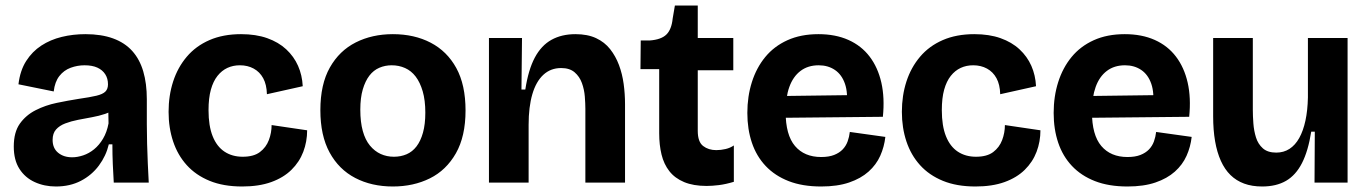

<svg xmlns="http://www.w3.org/2000/svg" viewBox="-20 -663 4965 697"><path d="M183 14Q141 14 106 -2Q71 -18 50.5 -50Q30 -82 30 -131Q30 -183 52 -214Q74 -245 109.5 -263Q145 -281 186 -289.5Q227 -298 265 -304Q307 -310 330 -315.5Q353 -321 362.5 -330.5Q372 -340 372 -357Q372 -378 362 -393.5Q352 -409 333.5 -417.5Q315 -426 287 -426Q261 -426 236.5 -417Q212 -408 195.5 -387Q179 -366 175 -331L47 -357Q53 -407 75 -441.5Q97 -476 130 -497.5Q163 -519 204 -529Q245 -539 290 -539Q348 -539 390.5 -523.5Q433 -508 460 -478Q487 -448 500 -404Q513 -360 513 -303V-212Q513 -177 514 -141.5Q515 -106 516.5 -70.5Q518 -35 520 0H393Q391 -31 389.5 -66.5Q388 -102 388 -139H375Q365 -97 339 -62Q313 -27 273.5 -6.5Q234 14 183 14ZM242 -92Q261 -92 282 -99Q303 -106 321.5 -121Q340 -136 354 -159.5Q368 -183 374 -215L373 -271L397 -270Q384 -257 361.5 -249.5Q339 -242 314 -237.5Q289 -233 263.5 -228Q238 -223 217 -215Q196 -207 183.5 -193Q171 -179 171 -155Q171 -125 191 -108.5Q211 -92 242 -92Z M859 14Q791 14 741 -6.5Q691 -27 658 -63.5Q625 -100 608.5 -149.5Q592 -199 592 -257Q592 -316 608.5 -367Q625 -418 658 -457Q691 -496 740.5 -517.5Q790 -539 855 -539Q909 -539 950 -524.5Q991 -510 1019 -484Q1047 -458 1062 -424Q1077 -390 1079 -350L949 -321Q948 -356 935.5 -379Q923 -402 901 -414Q879 -426 851 -426Q826 -426 805.5 -416.5Q785 -407 769.5 -387.5Q754 -368 745.5 -337.5Q737 -307 737 -263Q737 -206 752 -168.5Q767 -131 795 -112.5Q823 -94 861 -94Q901 -94 923.5 -111Q946 -128 956 -154.5Q966 -181 966 -209L1095 -190Q1095 -149 1081 -112Q1067 -75 1038 -46.5Q1009 -18 964.5 -2Q920 14 859 14Z M1406 14Q1329 14 1269.5 -17Q1210 -48 1176.5 -109.5Q1143 -171 1143 -263Q1143 -357 1177.5 -418Q1212 -479 1271.5 -509Q1331 -539 1406 -539Q1484 -539 1543.5 -508Q1603 -477 1636.5 -416Q1670 -355 1670 -262Q1670 -168 1635 -106.5Q1600 -45 1540.5 -15.5Q1481 14 1406 14ZM1410 -94Q1435 -94 1456 -103Q1477 -112 1492 -131.5Q1507 -151 1515.5 -181.5Q1524 -212 1524 -254Q1524 -299 1514.5 -331.5Q1505 -364 1489 -385Q1473 -406 1450.5 -416Q1428 -426 1402 -426Q1378 -426 1357 -417Q1336 -408 1321 -388.5Q1306 -369 1297 -338.5Q1288 -308 1288 -265Q1288 -220 1297 -187.5Q1306 -155 1323 -134.5Q1340 -114 1362 -104Q1384 -94 1410 -94Z M1755 0V-303V-525H1875L1873 -338H1887Q1898 -410 1921.5 -454Q1945 -498 1982 -518.5Q2019 -539 2069 -539Q2113 -539 2144 -524.5Q2175 -510 2195 -484.5Q2215 -459 2227 -427Q2239 -395 2244 -358.5Q2249 -322 2249 -285V0H2105V-268Q2105 -287 2103 -312.5Q2101 -338 2092.5 -361.5Q2084 -385 2066 -400.5Q2048 -416 2017 -416Q1979 -416 1952.5 -391.5Q1926 -367 1912.5 -321Q1899 -275 1899 -210V0Z M2545 12Q2497 12 2463.5 -2Q2430 -16 2410 -41.5Q2390 -67 2381.5 -102Q2373 -137 2373 -179V-412H2305L2306 -516H2338Q2380 -519 2399 -537.5Q2418 -556 2422 -596L2430 -643H2513V-525H2642V-408H2513V-188Q2513 -148 2532.5 -133Q2552 -118 2580 -118Q2597 -118 2614 -122Q2631 -126 2644 -135V-3Q2614 6 2589.5 9Q2565 12 2545 12Z M2961 14Q2893 14 2843 -5.5Q2793 -25 2759.5 -60.5Q2726 -96 2709.5 -145Q2693 -194 2693 -253Q2693 -313 2709.5 -365Q2726 -417 2758 -456Q2790 -495 2838.5 -517Q2887 -539 2951 -539Q3013 -539 3060 -518Q3107 -497 3137 -457.5Q3167 -418 3179.5 -363Q3192 -308 3185 -239L2785 -235V-314L3090 -318L3053 -275Q3059 -325 3047.5 -358.5Q3036 -392 3011 -409Q2986 -426 2952 -426Q2913 -426 2886 -405.5Q2859 -385 2845.5 -347.5Q2832 -310 2832 -257Q2832 -173 2866 -133Q2900 -93 2961 -93Q2989 -93 3008 -100.5Q3027 -108 3039 -120.5Q3051 -133 3057 -149.5Q3063 -166 3065 -184L3194 -166Q3190 -130 3175.5 -97.5Q3161 -65 3133 -40Q3105 -15 3062.5 -0.5Q3020 14 2961 14Z M3521 14Q3453 14 3403 -6.5Q3353 -27 3320 -63.5Q3287 -100 3270.5 -149.5Q3254 -199 3254 -257Q3254 -316 3270.5 -367Q3287 -418 3320 -457Q3353 -496 3402.5 -517.5Q3452 -539 3517 -539Q3571 -539 3612 -524.5Q3653 -510 3681 -484Q3709 -458 3724 -424Q3739 -390 3741 -350L3611 -321Q3610 -356 3597.5 -379Q3585 -402 3563 -414Q3541 -426 3513 -426Q3488 -426 3467.5 -416.5Q3447 -407 3431.5 -387.5Q3416 -368 3407.5 -337.5Q3399 -307 3399 -263Q3399 -206 3414 -168.5Q3429 -131 3457 -112.5Q3485 -94 3523 -94Q3563 -94 3585.5 -111Q3608 -128 3618 -154.5Q3628 -181 3628 -209L3757 -190Q3757 -149 3743 -112Q3729 -75 3700 -46.5Q3671 -18 3626.5 -2Q3582 14 3521 14Z M4073 14Q4005 14 3955 -5.5Q3905 -25 3871.5 -60.5Q3838 -96 3821.5 -145Q3805 -194 3805 -253Q3805 -313 3821.5 -365Q3838 -417 3870 -456Q3902 -495 3950.5 -517Q3999 -539 4063 -539Q4125 -539 4172 -518Q4219 -497 4249 -457.5Q4279 -418 4291.5 -363Q4304 -308 4297 -239L3897 -235V-314L4202 -318L4165 -275Q4171 -325 4159.5 -358.5Q4148 -392 4123 -409Q4098 -426 4064 -426Q4025 -426 3998 -405.5Q3971 -385 3957.5 -347.5Q3944 -310 3944 -257Q3944 -173 3978 -133Q4012 -93 4073 -93Q4101 -93 4120 -100.5Q4139 -108 4151 -120.5Q4163 -133 4169 -149.5Q4175 -166 4177 -184L4306 -166Q4302 -130 4287.5 -97.5Q4273 -65 4245 -40Q4217 -15 4174.5 -0.5Q4132 14 4073 14Z M4562 14Q4525 14 4496.5 3.5Q4468 -7 4447 -27.5Q4426 -48 4412 -79Q4398 -110 4391 -150.5Q4384 -191 4384 -241V-525H4528V-264Q4528 -242 4530 -215Q4532 -188 4539.5 -164Q4547 -140 4564.5 -124.5Q4582 -109 4613 -109Q4640 -109 4661 -122.5Q4682 -136 4696.5 -162Q4711 -188 4719 -225Q4727 -262 4728 -309V-525H4872V-228V0H4752L4753 -185H4740Q4729 -115 4706.5 -71Q4684 -27 4648.5 -6.5Q4613 14 4562 14Z"/></svg>

Font: Bricolage Grotesque 28pt
Style: Bold
Weight: 700
Designer: Mathieu Triay
Foundry: Atelier Triay
Version: Version 1.000;gftools[0.9.30]